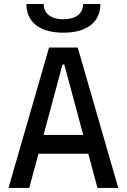

<svg xmlns="http://www.w3.org/2000/svg" viewBox="-20 -928 626 948"><path d="M22 0 222.2 -693.4H363.8L564 0H461.4L297.4 -609.4H288.6L124.5 0ZM114.7 -168.9V-261.7H466.3V-168.9ZM293 -766.6Q206.1 -766.6 158.2 -803.7Q110.4 -840.8 110.4 -908.2H195.8Q195.8 -872.6 221.4 -852.8Q247.1 -833 293 -833Q339.4 -833 364.7 -852.8Q390.1 -872.6 390.1 -908.2H475.6Q475.6 -840.8 427.7 -803.7Q379.9 -766.6 293 -766.6Z"/></svg>

Font: Cascadia Code
Style: Regular
Weight: 400
Monospace: yes
Designer: Aaron Bell
Foundry: Saja Typeworks
Version: Version 2106.017